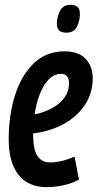

<svg xmlns="http://www.w3.org/2000/svg" viewBox="-20 -763 403 793"><path d="M306 -21Q276 -5 241 2.5Q206 10 173 10Q97 10 56.5 -41Q16 -92 16 -187Q16 -287 42 -369.5Q68 -452 119.5 -501.5Q171 -551 247 -551Q304 -551 333.5 -520Q363 -489 363 -440Q363 -366 316.5 -310.5Q270 -255 193 -229Q155 -216 117 -212V-205Q117 -144 135 -118Q153 -92 188 -92Q209 -92 234.5 -98Q260 -104 288 -116ZM231 -458Q193 -458 164 -413Q135 -368 123 -291Q148 -295 171 -305Q214 -322 239.5 -351.5Q265 -381 265 -419Q265 -440 256.5 -449Q248 -458 231 -458ZM254 -628Q236 -628 225.5 -636Q215 -644 215 -665Q215 -692 227.5 -717.5Q240 -743 271 -743Q290 -743 300 -734.5Q310 -726 310 -705Q310 -678 298 -653Q286 -628 254 -628Z"/></svg>

Font: Georama Condensed SemiBold
Style: Italic
Weight: 600
Width: 3
Italic angle: -9°
Designer: Jean-Baptiste Levee
Foundry: Production Type
Version: Version 1.000